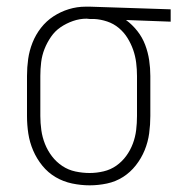

<svg xmlns="http://www.w3.org/2000/svg" viewBox="-20 -548 540 576"><path d="M249 8Q223 8 196.5 2.5Q170 -3 147 -16.5Q124 -30 107 -51Q90 -72 79.5 -96.5Q69 -121 65 -147Q61 -173 61 -200V-320Q61 -346 64.5 -371Q68 -396 77.5 -420Q87 -444 103 -464.5Q119 -485 140.5 -499Q162 -513 186.5 -520.5Q211 -528 237 -528Q240 -528 243.5 -528Q247 -528 250 -528L492 -520V-483L358 -488Q377 -474 392 -455Q407 -436 415.5 -413.5Q424 -391 427.5 -367.5Q431 -344 431 -320V-200Q431 -174 427.5 -148Q424 -122 414 -97.5Q404 -73 387.5 -52Q371 -31 349 -17Q327 -3 301 2.5Q275 8 249 8ZM249 -29Q270 -29 291 -34Q312 -39 329 -51Q346 -63 358.5 -80Q371 -97 378.5 -117Q386 -137 388.5 -158Q391 -179 391 -200V-320Q391 -340 388.5 -360Q386 -380 379.5 -398.5Q373 -417 362.5 -434Q352 -451 336.5 -464Q321 -477 301.5 -483.5Q282 -490 263 -491H250Q247 -491 244.5 -491.5Q242 -492 240 -492Q219 -492 199 -485Q179 -478 162 -466.5Q145 -455 133 -437.5Q121 -420 113.5 -401Q106 -382 103.5 -361.5Q101 -341 101 -320V-200Q101 -179 104 -157.5Q107 -136 115 -116Q123 -96 136 -79Q149 -62 167 -50Q185 -38 206.5 -33.5Q228 -29 249 -29Z"/></svg>

Font: Zed Sans Extralight
Style: Regular
Weight: 200
Designer: Belleve Invis
Foundry: Belleve Invis
Version: Version 1.0.0; ttfautohint (v1.8.4)